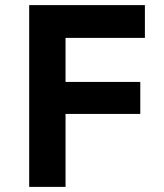

<svg xmlns="http://www.w3.org/2000/svg" viewBox="-20 -730 640 750"><path d="M94 0V-710H546V-582H236V-410H528V-285H236V0Z"/></svg>

Font: Geist Mono
Style: Bold
Weight: 700
Monospace: yes
Designer: Basement.studio, Andrés Briganti, Mateo Zaragoza
Foundry: Basement.studio, Vercel, Andrés Briganti, Guido Ferreyra, Mateo Zaragoza
Version: Version 1.500; ttfautohint (v1.8.4.7-5d5b)